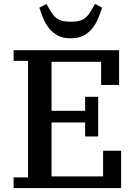

<svg xmlns="http://www.w3.org/2000/svg" viewBox="-20 -952 689 972"><path d="M49 -54H122V-644H49V-698H583V-522H492V-639H241V-391H411V-462H477V-261H411V-332H241V-59H502V-189H593V0H49ZM338 -758Q299 -758 273 -772Q247 -786 229 -808Q211 -830 199.5 -858Q188 -886 179 -913L215 -932L236 -896Q252 -868 273.5 -855Q295 -842 338 -842Q381 -842 402.5 -855Q424 -868 440 -896L461 -932L497 -913Q488 -886 476.5 -858Q465 -830 447 -808Q429 -786 403 -772Q377 -758 338 -758Z"/></svg>

Font: IBM Plex Serif Medium
Style: Regular
Weight: 500
Designer: Mike Abbink, Paul van der Laan, Pieter van Rosmalen
Foundry: Bold Monday
Version: Version 2.5